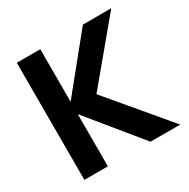

<svg xmlns="http://www.w3.org/2000/svg" viewBox="-157 -844 978 991"><g transform="rotate(-30 331.5 -349.0)"><path d="M463 0 209 -311V0H69V-698H209V-385L463 -698H632L344 -352L640 0Z"/></g></svg>

Font: SVN-Poppins SemiBold
Style: Regular
Weight: 600
Designer: Ninad Kale (Devanagari), Jonny Pinhorn (Latin)
Foundry: Indian Type Foundry
Version: Version 3.002 2017